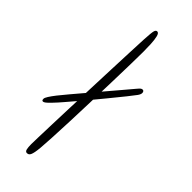

<svg xmlns="http://www.w3.org/2000/svg" viewBox="-223 -659 713 713"><g transform="rotate(45 133.0 -303.0)"><path d="M9.5 -149Q7 -149 5.5 -150Q4 -151 3.5 -153Q3 -155 3 -158Q3 -163 9.8 -173.8Q16.5 -184.5 29 -200.5Q41.5 -216.5 59 -237Q82 -264 103.5 -289.5Q125 -315 145.2 -338.8Q165.5 -362.5 184 -384.5Q202.5 -406.5 219.5 -426.5Q227 -435.5 231 -439Q235 -442.5 239.5 -442.5Q243.5 -442.5 245.5 -439.5Q247.5 -436.5 247.5 -432.5Q247.5 -431 247.2 -429.2Q247 -427.5 246.2 -425.5Q245.5 -423.5 244.2 -421.2Q243 -419 241 -416Q235.5 -408 215.8 -383.5Q196 -359 169.5 -326.5Q143 -294 115.8 -261.5Q88.5 -229 67.5 -205Q52 -186.5 34 -167.8Q16 -149 9.5 -149ZM102 28.5Q94.5 28.5 92.2 19Q90 9.5 90 -6Q90 -14 90.8 -41.8Q91.5 -69.5 93 -111.2Q94.5 -153 96.2 -203Q98 -253 100 -306.2Q102 -359.5 104 -410.2Q106 -461 107.8 -504.2Q109.5 -547.5 111 -576.5Q113 -615.5 115.8 -624.5Q118.5 -633.5 125 -633.5Q133 -633.5 136.5 -619Q140 -604.5 141 -583.8Q142 -563 142 -543.5Q142 -518.5 141 -475.2Q140 -432 138.5 -378.8Q137 -325.5 135.2 -270.2Q133.5 -215 131.5 -164.8Q129.5 -114.5 127.5 -76.8Q125.5 -39 124 -22.5Q122.5 -6 120.5 4Q118.5 14 116 19.2Q113.5 24.5 110 26.5Q106.5 28.5 102 28.5Z"/></g></svg>

Font: Gluten Thin Thin
Style: Regular
Weight: 250
Version: Version 1.300